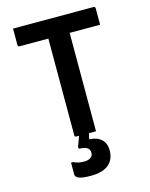

<svg xmlns="http://www.w3.org/2000/svg" viewBox="-136 -786 872 1114"><g transform="rotate(-15 300.0 -229.0)"><path d="M364 0H322Q318 15 316 24L314 35Q359 36 385.5 60Q412 84 412 127Q412 182 376 212Q340 242 269 242Q217 242 197 233Q177 224 177 211V138H189Q203 145 217.5 148.5Q232 152 254 152Q276 152 291 142.5Q306 133 306 113Q306 74 249 73Q244 73 241 69.5Q238 66 240 60Q246 44 251.5 29Q257 14 262 0H247Q236 0 236 -11V-591H64Q53 -591 53 -602V-700H536Q547 -700 547 -689V-591H364Z"/></g></svg>

Font: Recursive Sn Lnr St SmB
Style: Regular
Weight: 600
Version: Version 1.079;hotconv 1.0.112;makeotfexe 2.5.65598; ttfautoh